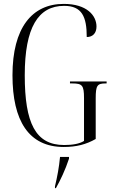

<svg xmlns="http://www.w3.org/2000/svg" viewBox="-20 -744 581 985"><path d="M307 10C372 10 422 -3 471 -31V-239C471 -306 479 -316 522 -316H527V-326H339V-316H351C402 -316 411 -306 411 -241V-21C388 -6 351 0 309 0C162 0 107 -113 107 -358C107 -603 176 -714 309 -714C400 -714 425 -659 425 -554C456 -554 475 -574 475 -608C475 -664 426 -724 307 -724C144 -724 44 -601 44 -358C44 -125 127 10 307 10ZM262 212V221H267C289 182 315 128 334 70V61H288C283 114 274 162 262 212Z"/></svg>

Font: Noto Serif Display ExtraCondensed Light
Style: Regular
Weight: 300
Width: 2
Designer: Monotype Design Team
Foundry: Monotype Imaging Inc.
Version: Version 2.009